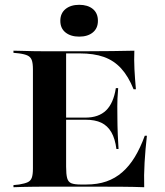

<svg xmlns="http://www.w3.org/2000/svg" viewBox="-20 -783 691 803"><path d="M175.8 -2.4Q147.6 -2.4 121.4 -2Q95.2 -1.6 73.4 -1.2Q51.6 -0.8 36.3 0V-8.9L59.7 -11.3Q83.9 -15.3 96 -21Q108.1 -26.6 112.9 -39.5Q117.7 -52.4 117.7 -78.2V-492.7Q117.7 -518.5 112.9 -531.5Q108.1 -544.4 96 -550.4Q83.9 -556.5 59.7 -559.7L36.3 -562.1V-571Q51.6 -571 73.4 -570.2Q95.2 -569.4 121.4 -569Q147.6 -568.5 175.8 -568.5H187.9H321Q397.6 -568.5 450 -569.4Q502.4 -570.2 541.9 -571Q540.3 -533.9 542.3 -493.5Q544.4 -453.2 548.4 -409.7H538.7Q516.9 -463.7 486.7 -496.8Q456.5 -529.8 414.5 -544.8Q372.6 -559.7 312.9 -559.7H256.5V-86.3Q256.5 -54 260.9 -37.9Q265.3 -21.8 278.6 -16.5Q291.9 -11.3 317.7 -11.3H340.3Q387.9 -11.3 425 -24.2Q462.1 -37.1 491.5 -62.9Q521 -88.7 544 -126.6Q566.9 -164.5 585.5 -215.3H594.4Q587.9 -158.1 584.7 -103.6Q581.5 -49.2 583.1 0Q541.1 -1.6 485.9 -2Q430.6 -2.4 348.4 -2.4H187.9ZM226.6 -282.3V-291.1H444.4V-282.3ZM466.9 -159.7Q461.3 -203.2 445.6 -230.2Q429.8 -257.3 403.6 -269.8Q377.4 -282.3 337.1 -282.3V-291.1Q392.7 -291.1 423.8 -321.4Q454.8 -351.6 464.5 -414.5H474.2Q470.2 -364.5 470.6 -338.3Q471 -312.1 471 -287.1Q471 -272.6 471.4 -257.3Q471.8 -241.9 472.6 -219.4Q473.4 -196.8 475.8 -159.7ZM311.3 -629.8Q275.8 -629.8 254 -647.2Q232.3 -664.5 232.3 -696Q232.3 -727.4 254 -745.2Q275.8 -762.9 311.3 -762.9Q346.8 -762.9 368.1 -745.6Q389.5 -728.2 389.5 -696Q389.5 -664.5 368.1 -647.2Q346.8 -629.8 311.3 -629.8Z"/></svg>

Font: Playfair 144pt SemiExpanded ExtraBold
Style: Regular
Weight: 800
Width: 6
Designer: Claus Eggers Sørensen
Foundry: Claus Eggers Sørensen
Version: Version 2.203